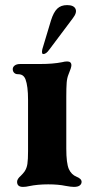

<svg xmlns="http://www.w3.org/2000/svg" viewBox="-20 -723 370 753"><path d="M47 -10Q47 -16 51 -22Q55 -28 61 -33Q71 -43 76 -50Q85 -63 87.5 -80.5Q90 -98 90 -130V-332Q90 -385 80 -412Q76 -422 69 -427Q62 -432 50 -432Q41 -432 35.5 -437.5Q30 -443 30 -452Q30 -460 37.5 -466Q45 -472 60 -472H138Q188 -472 223 -479Q234.1 -482 243.4 -482Q260 -482 260 -467Q260 -458 249 -432Q243 -417.8 241.5 -398.9Q240 -380 240 -343V-332V-140Q240 -83 250 -60Q260 -38 280 -30Q300 -22 300 -10Q300 -1 292.5 4.5Q285 10 270 10Q259 10 237 6Q209 0 169 0Q127.3 0 94 7Q82 10 70 10Q47 10 47 -10ZM146 -530 180 -643Q190 -675 204.5 -689Q219 -703 243 -703Q269 -703 276 -688.5Q283 -674 266 -652L173 -528Q161 -511 150 -511Q146 -511 145 -516Q144 -521 146 -530Z"/></svg>

Font: Raigarh
Style: Regular
Weight: 400
Designer: jaikishan Patel
Foundry: MagicType
Version: Version 1.000;FEAKit 1.0